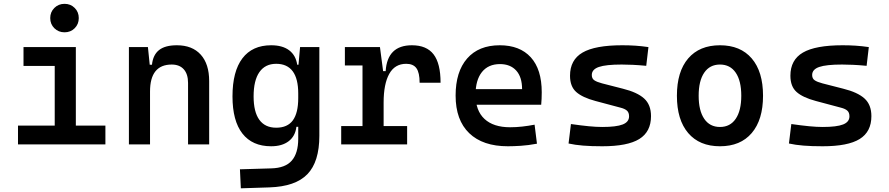

<svg xmlns="http://www.w3.org/2000/svg" viewBox="-20 -768 4728 1021"><path d="M271 0V-488.3H383.3V0ZM75.7 0V-100.1H280.8V0ZM373.5 0V-100.1H540.5V0ZM105 -417.5V-517.6H383.3V-417.5ZM323.2 -596.2Q291 -596.2 269 -617.9Q247.1 -639.6 247.1 -671.9Q247.1 -704.1 269 -725.8Q291 -747.6 323.2 -747.6Q355.5 -747.6 377.2 -725.8Q398.9 -704.1 398.9 -671.9Q398.9 -639.6 377.2 -617.9Q355.5 -596.2 323.2 -596.2Z M980 0V-327.1Q980 -374 957.3 -399.4Q934.6 -424.8 893.1 -424.8Q777.8 -424.8 777.8 -281.2L747.6 -423.8H788.1Q793.5 -476.1 825.7 -501.7Q857.9 -527.3 920.4 -527.3Q1002.4 -527.3 1047.4 -477.5Q1092.3 -427.7 1092.3 -336.9V0ZM665.5 0V-517.6H766.6L777.8 -408.2V0Z M1260.7 233.4 1255.9 132.3 1421.9 127.4Q1497.6 125.5 1531.7 85.9Q1565.9 46.4 1565.9 -30.3V-408.2L1575.7 -517.6H1678.2V-45.9Q1678.2 92.3 1614.7 158.2Q1551.3 224.1 1412.1 228.5ZM1421.9 9.8Q1321.8 9.8 1269 -57.9Q1216.3 -125.5 1216.3 -255.4Q1216.3 -388.2 1269 -457.8Q1321.8 -527.3 1421.9 -527.3Q1482.4 -527.3 1517.8 -500.5Q1553.2 -473.6 1560.5 -423.8H1599.6L1565.9 -271Q1565.9 -349.6 1536.4 -389.2Q1506.8 -428.7 1448.7 -428.7Q1390.1 -428.7 1359.4 -384.5Q1328.6 -340.3 1328.6 -255.4Q1328.6 -172.9 1359.1 -130.9Q1389.6 -88.9 1448.7 -88.9Q1508.8 -88.9 1537.4 -128.2Q1565.9 -167.5 1565.9 -246.1L1601.1 -93.8H1556.2Q1550.3 -43.9 1515.1 -17.1Q1480 9.8 1421.9 9.8Z M2020 -222.7 1989.7 -389.6H2030.8Q2039.6 -527.3 2170.4 -527.3Q2248.5 -527.3 2285.6 -479Q2322.8 -430.7 2322.8 -328.1H2211.4Q2211.4 -381.3 2194.6 -405Q2177.7 -428.7 2140.1 -428.7Q2079.6 -428.7 2049.8 -375Q2020 -321.3 2020 -222.7ZM1794.4 0V-97.7H2145V0ZM1907.7 0V-517.6H2000.5L2020 -369.1V0ZM1814 -419.9V-517.6H1993.7L2003.4 -419.9Z M2680.7 9.8Q2547.4 9.8 2475.1 -59.8Q2402.8 -129.4 2402.8 -259.8Q2402.8 -386.7 2464.1 -457Q2525.4 -527.3 2637.7 -527.3Q2744.1 -527.3 2802.5 -463.4Q2860.8 -399.4 2860.8 -277.3Q2860.8 -242.2 2857.9 -210.9H2489.7V-293.9H2756.3Q2756.3 -358.4 2725.1 -392.8Q2693.8 -427.2 2638.7 -427.2Q2576.7 -427.2 2542.7 -384.8Q2508.8 -342.3 2508.8 -264.6Q2508.8 -179.7 2556.4 -135.5Q2604 -91.3 2692.4 -91.3Q2725.1 -91.3 2757.3 -95Q2789.6 -98.6 2822.8 -105L2835.4 -3.9Q2788.6 4.9 2749.5 7.3Q2710.4 9.8 2680.7 9.8Z M3182.6 9.8Q3124 9.8 3081.1 6.3Q3038.1 2.9 3003.4 -4.9L3016.1 -108.4Q3070.8 -100.6 3110.8 -96.7Q3150.9 -92.8 3182.6 -92.8Q3257.8 -92.8 3291.5 -106.2Q3325.2 -119.6 3325.2 -149.4Q3325.2 -169.4 3314.2 -179.4Q3303.2 -189.5 3280.3 -195.3L3146.5 -231Q3077.1 -249.5 3044.2 -278.8Q3011.2 -308.1 3011.2 -365.2Q3011.2 -449.7 3077.9 -488.5Q3144.5 -527.3 3289.1 -527.3Q3325.2 -527.3 3358.6 -525.1Q3392.1 -522.9 3428.2 -517.6L3416.5 -418Q3375.5 -421.9 3344.2 -423.3Q3313 -424.8 3286.1 -424.8Q3202.1 -424.8 3164.6 -411.9Q3127 -398.9 3127 -369.1Q3127 -350.1 3140.4 -341.1Q3153.8 -332 3181.6 -324.7L3292 -296.4Q3369.1 -277.3 3405.5 -244.1Q3441.9 -210.9 3441.9 -150.4Q3441.9 -67.4 3379.6 -28.8Q3317.4 9.8 3182.6 9.8Z M3808.6 9.8Q3699.7 9.8 3639.6 -60.5Q3579.6 -130.9 3579.6 -258.8Q3579.6 -387.2 3639.6 -457.3Q3699.7 -527.3 3808.6 -527.3Q3917.5 -527.3 3977.5 -457.3Q4037.6 -387.2 4037.6 -258.8Q4037.6 -130.9 3977.5 -60.5Q3917.5 9.8 3808.6 9.8ZM3808.6 -92.8Q3862.8 -92.8 3892.3 -136.2Q3921.9 -179.7 3921.9 -258.8Q3921.9 -338.4 3892.3 -381.6Q3862.8 -424.8 3808.6 -424.8Q3754.4 -424.8 3724.9 -381.6Q3695.3 -338.4 3695.3 -258.8Q3695.3 -179.7 3724.9 -136.2Q3754.4 -92.8 3808.6 -92.8Z M4354.5 9.8Q4295.9 9.8 4252.9 6.3Q4210 2.9 4175.3 -4.9L4188 -108.4Q4242.7 -100.6 4282.7 -96.7Q4322.8 -92.8 4354.5 -92.8Q4429.7 -92.8 4463.4 -106.2Q4497.1 -119.6 4497.1 -149.4Q4497.1 -169.4 4486.1 -179.4Q4475.1 -189.5 4452.1 -195.3L4318.4 -231Q4249 -249.5 4216.1 -278.8Q4183.1 -308.1 4183.1 -365.2Q4183.1 -449.7 4249.8 -488.5Q4316.4 -527.3 4460.9 -527.3Q4497.1 -527.3 4530.5 -525.1Q4564 -522.9 4600.1 -517.6L4588.4 -418Q4547.4 -421.9 4516.1 -423.3Q4484.9 -424.8 4458 -424.8Q4374 -424.8 4336.4 -411.9Q4298.8 -398.9 4298.8 -369.1Q4298.8 -350.1 4312.3 -341.1Q4325.7 -332 4353.5 -324.7L4463.9 -296.4Q4541 -277.3 4577.4 -244.1Q4613.8 -210.9 4613.8 -150.4Q4613.8 -67.4 4551.5 -28.8Q4489.3 9.8 4354.5 9.8Z"/></svg>

Font: Cascadia Mono Medium
Style: Regular
Weight: 500
Monospace: yes
Designer: Aaron Bell
Foundry: Saja Typeworks
Version: Version 2407.024